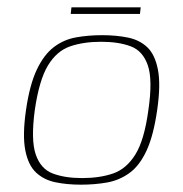

<svg xmlns="http://www.w3.org/2000/svg" viewBox="-20 -499 500 524"><path d="M201 5Q163 5 131.5 -1.5Q100 -8 78.5 -28Q57 -48 49 -89Q41 -130 51 -199Q61 -268 80.5 -309Q100 -350 127 -370.5Q154 -391 187.5 -397Q221 -403 259 -403Q297 -403 329 -396.5Q361 -390 382 -370Q403 -350 411 -309Q419 -268 409 -199Q399 -129 380 -88Q361 -47 333.5 -27Q306 -7 272.5 -1Q239 5 201 5ZM204 -13Q252 -13 288.5 -25.5Q325 -38 349.5 -77.5Q374 -117 385 -199Q397 -281 383.5 -320.5Q370 -360 337 -372.5Q304 -385 256 -385Q208 -385 171.5 -372.5Q135 -360 111 -320.5Q87 -281 75 -199Q64 -117 77.5 -77.5Q91 -38 124 -25.5Q157 -13 204 -13ZM173 -461 175 -479H364L362 -461Z"/></svg>

Font: Genos Thin
Style: Italic
Weight: 100
Italic angle: -8°
Designer: Robert E. Leuschke
Foundry: Robert E. Leuschke
Version: Version 1.010